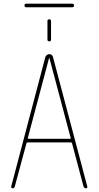

<svg xmlns="http://www.w3.org/2000/svg" viewBox="-20 -1025 540 1045"><path d="M123 -985.4Q113.3 -985.4 113.3 -995.1Q113.3 -1004.9 123 -1004.9H373Q382.8 -1004.9 382.8 -995.1Q382.8 -985.4 373 -985.4ZM238.3 -910.2Q238.3 -919.9 248 -919.9Q257.8 -919.9 257.8 -910.2V-809.6Q257.8 -799.8 248 -799.8Q238.3 -799.8 238.3 -809.6ZM131.8 -275.4Q129.9 -270.5 134.8 -269.5H361.3Q367.2 -269.5 364.3 -275.4L249 -709Q249 -710 248 -710Q247.1 -710 247.1 -709ZM47.9 0Q44.9 0 42.5 -2.9Q40 -5.9 41 -9.8L226.6 -713.9Q228.5 -720.7 234.9 -725.6Q241.2 -730.5 248.5 -730.5Q255.9 -730.5 261.7 -725.6Q267.6 -720.7 268.6 -713.9L455.1 -9.8Q456.1 -5.9 454.1 -2.9Q452.1 0 448.2 0Q439.5 0 434.6 -9.8L372.1 -245.1Q371.1 -250 366.2 -250H129.9Q126 -250 124 -245.1L60.5 -9.8Q57.6 0 47.9 0Z"/></svg>

Font: Rounded-L Mgen+ 2m thin
Style: Regular
Weight: 100
Designer: [Source Han Sans]
Ryoko NISHIZUKA  (kana & ideographs); Paul D. Hunt (Latin, Greek & Cyrillic); Wenlong ZHANG  (bopomofo
Version: Version 1.059.20150602